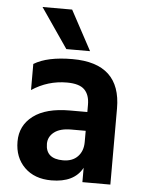

<svg xmlns="http://www.w3.org/2000/svg" viewBox="-52 -767 612 814"><g transform="rotate(5 253.5 -360.5)"><path d="M313 -556H212L96 -725H222ZM197 4Q125 4 82.5 -38Q40 -80 40 -148Q40 -216 94 -257Q148 -298 250 -298H324V-329Q324 -371 302 -393Q280 -415 227 -415Q146 -415 78 -370V-481Q135 -516 242 -516Q448 -516 448 -324V0H329V-61Q294 4 197 4ZM239 -85Q279 -85 301.5 -108.5Q324 -132 324 -170V-218H262Q215 -218 190 -198.5Q165 -179 165 -149Q165 -85 239 -85Z"/></g></svg>

Font: Hind Colombo SemiBold
Style: Regular
Weight: 600
Designer: Jyotish Sonowal, Aditi Pimprikar
Foundry: Indian Type Foundry
Version: Version 1.000;PS 1.0;hotconv 1.0.86;makeotf.lib2.5.63406; tt